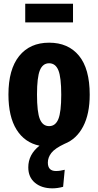

<svg xmlns="http://www.w3.org/2000/svg" viewBox="-20 -780 534 1044"><path d="M377 -759.8V-658.2H117.2V-759.8ZM331.1 2Q278.3 26.9 259.3 51.5Q240.2 76.2 240.2 104Q240.2 149.9 284.2 149.9Q306.6 149.9 332 143.1L323.2 235.8Q292.5 244.1 265.1 244.1Q206.5 244.1 170.2 213.9Q133.8 183.6 133.8 129.9Q133.8 60.1 194.8 12.2Q114.3 -4.4 70.1 -75Q25.9 -145.5 25.9 -266.1Q25.9 -402.8 84.2 -475.3Q142.6 -547.9 247.1 -547.9Q351.1 -547.9 409.4 -477.1Q467.8 -406.2 467.8 -265.1Q467.8 -160.6 432.1 -92.3Q396.5 -23.9 331.1 2ZM181.2 -266.1Q181.2 -170.4 196.8 -132.3Q212.4 -94.2 247.1 -94.2Q281.7 -94.2 297.4 -132.8Q313 -171.4 313 -265.1Q313 -359.9 297.4 -397.9Q281.7 -436 247.1 -436Q212.4 -436 196.8 -397.7Q181.2 -359.4 181.2 -266.1Z"/></svg>

Font: Fira Sans Compressed
Style: Bold
Weight: 700
Width: 1
Designer: Carrois Corporate & Edenspiekermann AG
Foundry: Carrois Corporate GbR & Edenspiekermann AG
Version: Version 4.203;PS 004.203;hotconv 1.0.88;makeotf.lib2.5.64775